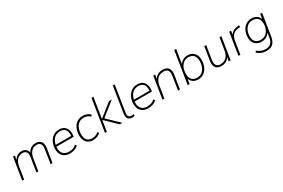

<svg xmlns="http://www.w3.org/2000/svg" viewBox="127 -2081 5381 3646"><g transform="rotate(-30 2817.5 -258.5)"><path d="M49 0 126 -484H167L152 -395Q179 -441 220 -466.5Q261 -492 314 -492Q368 -492 403.5 -464.5Q439 -437 449 -385Q474 -435 519 -463.5Q564 -492 625 -492Q701 -492 739 -444Q777 -396 761 -295L714 0H672L719 -301Q743 -453 623 -453Q552 -453 505 -403Q458 -353 444 -264L402 0H360L408 -301Q432 -453 312 -453Q241 -453 194 -403Q147 -353 133 -264L91 0Z M1099 8Q1001 8 945 -47.5Q889 -103 889 -200Q889 -277 918 -343.5Q947 -410 1003 -451Q1059 -492 1139 -492Q1212 -492 1254 -457Q1296 -422 1310.5 -367Q1325 -312 1315 -252L1312 -234H933Q922 -143 965.5 -87Q1009 -31 1097 -31Q1145 -31 1185 -45Q1225 -59 1259 -92L1281 -61Q1249 -27 1199 -9.5Q1149 8 1099 8ZM1138 -454Q1076 -454 1035 -427Q994 -400 971 -358Q948 -316 939 -271H1278Q1284 -322 1272 -363.5Q1260 -405 1227 -429.5Q1194 -454 1138 -454Z M1609 8Q1509 8 1461 -50.5Q1413 -109 1413 -202Q1413 -255 1427 -306.5Q1441 -358 1470.5 -400Q1500 -442 1546.5 -467Q1593 -492 1658 -492Q1706 -492 1748.5 -474.5Q1791 -457 1816 -428L1795 -396Q1741 -453 1656 -453Q1603 -453 1565 -431.5Q1527 -410 1503 -373.5Q1479 -337 1467.5 -292.5Q1456 -248 1456 -202Q1456 -124 1492.5 -77.5Q1529 -31 1611 -31Q1644 -31 1680 -44.5Q1716 -58 1747 -87L1766 -53Q1737 -25 1694 -8.5Q1651 8 1609 8Z M1863 0 1974 -705H2016L1946 -260H1948L2232 -484H2292L1991 -245L2245 0H2189L1944 -237H1942L1905 0Z M2461 8Q2399 8 2370 -30Q2341 -68 2353 -143L2442 -705H2484L2395 -143Q2385 -82 2403.5 -56.5Q2422 -31 2469 -31Q2494 -31 2519 -37L2510 1Q2499 5 2485.5 6.5Q2472 8 2461 8Z M2815 8Q2717 8 2661 -47.5Q2605 -103 2605 -200Q2605 -277 2634 -343.5Q2663 -410 2719 -451Q2775 -492 2855 -492Q2928 -492 2970 -457Q3012 -422 3026.5 -367Q3041 -312 3031 -252L3028 -234H2649Q2638 -143 2681.5 -87Q2725 -31 2813 -31Q2861 -31 2901 -45Q2941 -59 2975 -92L2997 -61Q2965 -27 2915 -9.5Q2865 8 2815 8ZM2854 -454Q2792 -454 2751 -427Q2710 -400 2687 -358Q2664 -316 2655 -271H2994Q3000 -322 2988 -363.5Q2976 -405 2943 -429.5Q2910 -454 2854 -454Z M3124 0 3201 -484H3242L3228 -396Q3256 -441 3301.5 -466.5Q3347 -492 3408 -492Q3489 -492 3530 -443.5Q3571 -395 3555 -295L3508 0H3466L3513 -296Q3538 -453 3407 -453Q3321 -453 3271.5 -401.5Q3222 -350 3208 -264L3166 0Z M3905 8Q3848 8 3802 -20Q3756 -48 3736 -107L3719 0H3677L3789 -705H3831L3783 -401Q3811 -444 3855 -468Q3899 -492 3957 -492Q4043 -492 4095 -436.5Q4147 -381 4147 -286Q4147 -208 4119.5 -141Q4092 -74 4038 -33Q3984 8 3905 8ZM3907 -31Q3971 -31 4015 -66Q4059 -101 4081.5 -159Q4104 -217 4104 -286Q4104 -369 4063.5 -411Q4023 -453 3951 -453Q3887 -453 3843 -418Q3799 -383 3776.5 -325.5Q3754 -268 3754 -198Q3754 -116 3794.5 -73.5Q3835 -31 3907 -31Z M4417 8Q4338 8 4297.5 -40.5Q4257 -89 4273 -189L4320 -484H4362L4315 -188Q4290 -31 4418 -31Q4501 -31 4550 -83Q4599 -135 4612 -220L4654 -484H4696L4619 0H4578L4592 -87Q4565 -42 4520 -17Q4475 8 4417 8Z M4790 0 4867 -484H4908L4895 -404Q4918 -441 4957 -464.5Q4996 -488 5054 -493L5089 -496L5093 -458L5060 -455Q4969 -447 4928.5 -400.5Q4888 -354 4876 -280L4832 0Z M5306 188Q5242 188 5192 166.5Q5142 145 5104 114L5123 79Q5168 113 5207 131Q5246 149 5304 149Q5372 149 5415 112.5Q5458 76 5470 0L5487 -110Q5460 -64 5414 -37.5Q5368 -11 5307 -11Q5250 -11 5207 -35.5Q5164 -60 5140 -104.5Q5116 -149 5116 -208Q5116 -263 5131.5 -314Q5147 -365 5178 -405Q5209 -445 5254 -468.5Q5299 -492 5359 -492Q5417 -492 5463 -464Q5509 -436 5529 -377L5546 -484H5588L5511 -2Q5495 95 5444.5 141.5Q5394 188 5306 188ZM5313 -50Q5378 -50 5422 -84.5Q5466 -119 5488.5 -175Q5511 -231 5511 -296Q5511 -371 5470.5 -412Q5430 -453 5357 -453Q5293 -453 5248.5 -418.5Q5204 -384 5181.5 -328.5Q5159 -273 5159 -208Q5159 -132 5199.5 -91Q5240 -50 5313 -50Z"/></g></svg>

Font: Nunito Sans ExtraLight
Style: Italic
Weight: 200
Italic angle: -9°
Designer: Vernon Adams
Foundry: Vernon Adams
Version: Version 3.006; ttfautohint (v1.8.3)